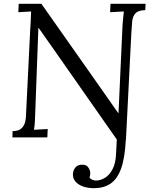

<svg xmlns="http://www.w3.org/2000/svg" viewBox="-20 -720 802 1006"><path d="M642 -43 639 16Q634 110 614 164.5Q594 219 558.5 242.5Q523 266 473 266Q440 266 415 257Q390 248 376 232Q362 216 362 195Q362 175 373.5 159.5Q385 144 406 143Q431 141 442 156.5Q453 172 453 187Q453 192 452 198.5Q451 205 449 210Q454 218 464 222Q474 226 482 226Q506 226 529.5 212Q553 198 569.5 167Q586 136 588 87L595 -43ZM592 11 252 -475Q235 -500 217.5 -524Q200 -548 183 -573H181L165 -139Q164 -114 163 -88.5Q162 -63 158 -40Q176 -41 194 -42Q212 -43 230 -44L228 0H45L46 -33Q77 -33 91.5 -46.5Q106 -60 111 -78.5Q116 -97 116 -112L138 -559Q140 -585 141 -610Q142 -635 143 -660Q127 -659 110 -658Q93 -657 76 -656L78 -700H197L515 -248Q536 -218 557 -188Q578 -158 599 -128H601L622 -588Q624 -610 625.5 -628Q627 -646 629 -660Q611 -659 593 -658Q575 -657 557 -656L559 -700H743L741 -667Q704 -666 689.5 -650Q675 -634 672.5 -607Q670 -580 668 -544L640 11Z"/></svg>

Font: Lora Italic
Style: Italic
Weight: 400
Italic angle: -3°
Designer: Olga Karpushina, Alexei Vanyashin (Cyrillic)
Foundry: Cyreal
Version: Version 2.210; ttfautohint (v1.8.1.43-b0c9)